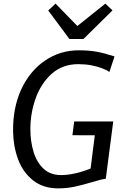

<svg xmlns="http://www.w3.org/2000/svg" viewBox="-20 -1033 698 1061"><path d="M301.9 8Q217.9 8 161.8 -37Q106.1 -81.7 79.9 -152.9Q53.6 -224.1 52.4 -305.1Q50.2 -436.1 97.5 -539.4Q145.3 -641.7 229 -698.4Q312.6 -755 414.8 -755Q443.1 -755 466.6 -753.2Q490.1 -751.5 512.4 -747.5Q534.8 -743.5 559.1 -737.1Q583.4 -730.7 612.8 -721.1L584.7 -635.6Q569.1 -646.1 542.9 -656.1Q516.8 -666.1 483.6 -672.3Q450.3 -678.5 412.9 -678.5Q325.4 -678.5 265.6 -625.1Q206 -571.5 176.9 -489.2Q147.8 -406.9 147.8 -320.6Q147.8 -251.3 165.6 -193.2Q183.3 -135.2 221 -100.3Q258.6 -65.5 318.1 -65.5Q353.6 -65.5 397 -75.3Q440.4 -85.1 480.7 -101.9L503.9 -285.4L380.2 -285.8L389.9 -361.9H605.8L564.6 -45.1Q550 -43.4 533.9 -39.2Q517.7 -35 487.2 -26.2Q438.1 -11.2 393.7 -1.6Q349.4 8 301.9 8ZM441.2 -817.6H363.5L246.4 -975.1L287 -1012.9L407.4 -889.3L562.2 -1012.9L601.7 -975.6Z"/></svg>

Font: Merriweather Sans Variable Regular
Style: Italic
Weight: 300
Italic angle: -8°
Designer: Eben Sorkin
Foundry: Eben Sorkin
Version: Version 2.001